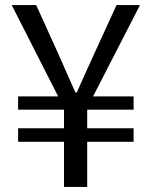

<svg xmlns="http://www.w3.org/2000/svg" viewBox="-20 -733 595 753"><path d="M231 0H322V-177H504V-230H322V-303H504V-355H345L529 -713H437L349 -521C326 -472 305 -423 281 -370H276C252 -423 231 -472 209 -521L122 -713H26L208 -355H51V-303H231V-230H51V-177H231Z"/></svg>

Font: Noto Sans CJK JP Regular
Style: Regular
Weight: 400
Designer: Ryoko NISHIZUKA (kana & ideographs); Paul D. Hunt (Latin, Greek & Cyrillic); Wenlong ZHANG (bopomofo); Sandoll Communica
Foundry: Adobe Systems Incorporated
Version: Version 1.001;PS 1.001;hotconv 1.0.78;makeotf.lib2.5.61930